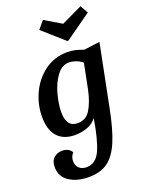

<svg xmlns="http://www.w3.org/2000/svg" viewBox="-174 -839 855 1124"><g transform="rotate(-20 253.5 -277.5)"><path d="M180 201Q106 201 58 169Q10 137 10 77Q10 39 32 20.5Q54 2 83 2Q103 2 118.5 10Q134 18 142 33Q123 54 123 81Q123 110 140.5 126Q158 142 186 142Q245 142 274 76.5Q303 11 323 -115Q303 -86 266 -72Q229 -58 188 -58Q117 -58 79 -100Q41 -142 41 -223Q41 -300 74 -370.5Q107 -441 168 -485.5Q229 -530 309 -530Q334 -530 356.5 -525Q379 -520 408 -509L507 -522L431 -141Q406 -12 375 61Q344 134 298 167.5Q252 201 180 201ZM298 -470Q253 -470 220.5 -425.5Q188 -381 172 -319.5Q156 -258 156 -210Q156 -118 226 -118Q278 -118 305.5 -163.5Q333 -209 348 -279L380 -439Q362 -454 339.5 -462Q317 -470 298 -470ZM474 -756 502 -707 339 -591H332L200 -708L240 -756L344 -694Z"/></g></svg>

Font: Sansita
Style: Italic
Weight: 400
Italic angle: -11°
Designer: Pablo Cosgaya
Foundry: Omnibus-Type
Version: Version 1.006